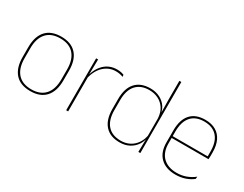

<svg xmlns="http://www.w3.org/2000/svg" viewBox="-74 -1104 1977 1555"><g transform="rotate(30 915.0 -326.0)"><path d="M249.5 11.5Q156 11.5 107.5 -42.5Q59 -96.5 59 -197.5V-289Q59 -390 107.8 -443.5Q156.5 -497 249.5 -497Q342.5 -497 391.2 -443.5Q440 -390 440 -289V-197.5Q440 -96.5 391.2 -42.5Q342.5 11.5 249.5 11.5ZM249.5 -5Q333 -5 377.2 -54.5Q421.5 -104 421.5 -197.5V-289Q421.5 -382 377.5 -431.2Q333.5 -480.5 249.5 -480.5Q165.5 -480.5 121.5 -431.2Q77.5 -382 77.5 -289V-197.5Q77.5 -104 121.5 -54.5Q165.5 -5 249.5 -5Z M595.5 -308.5 586 -320.5 591.5 -325Q608 -402 656 -447.2Q704 -492.5 774 -492.5Q795 -492.5 811.2 -489Q827.5 -485.5 838.5 -480.5L840 -462.5Q827 -468 810 -471.5Q793 -475 772.5 -475Q711 -475 663.8 -433.2Q616.5 -391.5 595.5 -308.5ZM598.5 0H580V-485.5H598.5L596 -335L598.5 -332.5Z M1083 9.5Q994 9.5 946.5 -43.8Q899 -97 899 -197V-289.5Q899 -389.5 946.8 -442.2Q994.5 -495 1084.5 -495Q1134.5 -495 1174.5 -474.5Q1214.5 -454 1237.8 -417Q1261 -380 1261.5 -330H1267.5L1256.5 -313.5Q1253.5 -368.5 1229.2 -405Q1205 -441.5 1167 -460Q1129 -478.5 1083.5 -478.5Q1003.5 -478.5 960.5 -430.2Q917.5 -382 917.5 -289.5V-197Q917.5 -104.5 960.5 -55.8Q1003.5 -7 1085 -7Q1131.5 -7 1168 -26.5Q1204.5 -46 1228 -81Q1251.5 -116 1258.5 -162.5L1267.5 -144H1262Q1257.5 -101.5 1234.5 -66.8Q1211.5 -32 1173 -11.2Q1134.5 9.5 1083 9.5ZM1273.5 0H1255L1257.5 -130.5L1256.5 -138V-346.5L1257 -356L1255 -494.5V-664.5H1273.5Z M1606 9.5Q1514.5 9.5 1464 -40.2Q1413.5 -90 1413.5 -180.5V-292.5Q1413.5 -392.5 1460.2 -444.8Q1507 -497 1596 -497Q1654.5 -497 1695.2 -473.5Q1736 -450 1757 -405.2Q1778 -360.5 1778 -296.5V-279.5Q1778 -268.5 1777.8 -257.5Q1777.5 -246.5 1776.5 -233H1759.5Q1759.5 -250.5 1759.5 -266.5Q1759.5 -282.5 1759.5 -296Q1759.5 -355.5 1740.8 -396.5Q1722 -437.5 1685.5 -459Q1649 -480.5 1596 -480.5Q1516 -480.5 1474 -432.5Q1432 -384.5 1432 -292.5V-243.5V-239.5V-181Q1432 -140 1443.8 -108Q1455.5 -76 1478 -53.8Q1500.5 -31.5 1533 -19.8Q1565.5 -8 1606.5 -8Q1654 -8 1694 -22.8Q1734 -37.5 1769 -65L1766.5 -43Q1737 -19 1696 -4.8Q1655 9.5 1606 9.5ZM1770 -233H1422V-249.5H1770Z"/></g></svg>

Font: Anek Devanagari Thin
Style: Regular
Weight: 250
Designer: Kailash Malviya (Devanagari) & Yesha Goshar (Latin)
Foundry: Ek Type
Version: Version 1.003